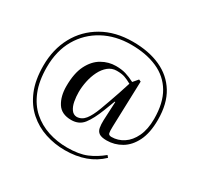

<svg xmlns="http://www.w3.org/2000/svg" viewBox="-159 -755 1158 1126"><g transform="rotate(30 420.5 -192.5)"><path d="M406 183Q337 183 273 162Q209 141 158.5 96.5Q108 52 79 -17.5Q50 -87 50 -184Q50 -295 97 -381.5Q144 -468 231 -518Q318 -568 436 -568Q544 -568 623.5 -532Q703 -496 747 -424.5Q791 -353 791 -244Q791 -156 763 -99.5Q735 -43 689 -16Q643 11 590 11Q555 11 539 0Q523 -11 519 -32.5Q515 -54 516 -83L522 -210H518L490 -137Q462 -65 432.5 -27Q403 11 350 11Q284 11 255.5 -34Q227 -79 227 -147Q227 -235 254.5 -289.5Q282 -344 326.5 -369.5Q371 -395 421 -395Q459 -395 487.5 -386.5Q516 -378 549 -361L577 -394L591 -388L581 -78Q580 -46 583 -33.5Q586 -21 605 -21Q648 -21 685.5 -45.5Q723 -70 746 -118.5Q769 -167 769 -238Q769 -345 728.5 -413.5Q688 -482 613 -515Q538 -548 436 -548Q331 -548 248.5 -503.5Q166 -459 119 -378Q72 -297 72 -186Q72 -93 99 -26.5Q126 40 173 81.5Q220 123 281 143Q342 163 410 163Q490 163 541 141.5Q592 120 638 82L649 95Q558 183 406 183ZM369 -21Q402 -22 424.5 -50Q447 -78 467.5 -133Q488 -188 515 -267L540 -344Q515 -358 494 -365.5Q473 -373 439 -373Q406 -373 381 -352.5Q356 -332 339.5 -299Q323 -266 315 -227.5Q307 -189 307 -153Q307 -122 312.5 -92Q318 -62 332 -42Q346 -22 369 -21Z"/></g></svg>

Font: Literata 72pt
Style: Regular
Weight: 400
Designer: Latin by Veronika Burian and Jose Scaglione. Greek by Irene Vlachou. Cyrillic by Vera Evstafieva.
Foundry: TypeTogether
Version: Version 3.002